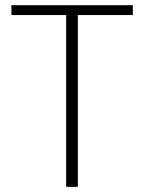

<svg xmlns="http://www.w3.org/2000/svg" viewBox="-20 -720 557 740"><path d="M235 0V-662H24V-700H492V-662H280V0Z"/></svg>

Font: DM Sans 28pt ExtraLight
Style: Regular
Weight: 250
Version: Version 4.004;gftools[0.9.30]